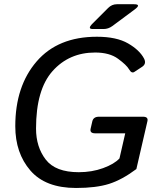

<svg xmlns="http://www.w3.org/2000/svg" viewBox="-20 -892 758 926"><path d="M427.7 -752Q399.9 -752 425.8 -777.8L501.5 -853.5Q519.5 -871.6 543.5 -871.6H626Q663.6 -871.6 629.4 -846.2L521.5 -766.1Q502 -752 479.5 -752ZM53.7 -283.2Q53.7 -476.1 156.5 -595.5Q259.3 -714.8 447.3 -714.8Q542 -714.8 597.7 -682.6Q653.3 -650.4 674.8 -609.4Q687.5 -584.5 665.5 -569.8L628.4 -545.4Q614.7 -536.1 602.5 -557.6Q590.3 -578.6 549.3 -608.6Q508.3 -638.7 439 -638.7Q313.5 -638.7 233.6 -549.3Q153.8 -460 153.8 -272Q153.8 -183.1 200.7 -122.3Q247.6 -61.5 359.9 -61.5Q423.3 -61.5 477.1 -81.1Q530.8 -100.6 556.2 -127.9L584 -249H439Q412.1 -249 417 -271L425.3 -307.1Q430.7 -329.1 457.5 -329.1H669.4Q696.3 -329.1 690.9 -307.1L637.7 -76.7Q568.4 -24.9 505.9 -5.1Q443.4 14.6 346.7 14.6Q199.2 14.6 126.5 -69.6Q53.7 -153.8 53.7 -283.2Z"/></svg>

Font: Istok
Style: Italic
Weight: 500
Italic angle: -13°
Designer: Andrey V. Panov
Foundry: Andrey V. Panov
Version: Version 1.0.3